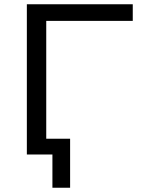

<svg xmlns="http://www.w3.org/2000/svg" viewBox="-20 -725 664 901"><path d="M226 156V0H110V-74H309V156ZM106 0V-705H603V-627H197V0Z"/></svg>

Font: Nunito Sans 10pt SemiExpanded
Style: Regular
Weight: 400
Width: 6
Designer: Vernon Adams
Foundry: Vernon Adams
Version: Version 3.101;gftools[0.9.27]